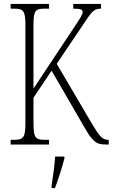

<svg xmlns="http://www.w3.org/2000/svg" viewBox="-20 -734 572 975"><path d="M34 0H229V-24H207C159 -24 150 -35 150 -112V-238L242 -375L406 -92C451 -13 468 0 521 0H532V-24H528C499 -24 484 -44 445 -109L268 -410L388 -588C443 -669 451 -690 493 -690V-714H352V-690C387 -690 400 -686 400 -674C400 -660 387 -641 347 -581L150 -284V-606C150 -679 159 -690 206 -690H229V-714H34V-690H52C99 -690 109 -679 109 -607V-108C109 -35 98 -24 52 -24H34ZM242 208V221H259C275 181 296 113 307 71V61H260C257 113 249 160 242 208Z"/></svg>

Font: Noto Serif Tamil ExtraCondensed ExtraLight
Style: Regular
Weight: 200
Width: 2
Designer: Indian Type Foundry, Tom Grace, and the Monotype Design Team
Foundry: Monotype Imaging Inc.
Version: Version 2.004